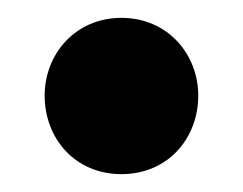

<svg xmlns="http://www.w3.org/2000/svg" viewBox="-20 -437 272 215"><path d="M116 -417C64 -417 30 -376 30 -330C30 -282 64 -242 116 -242C168 -242 202 -282 202 -330C202 -376 168 -417 116 -417Z"/></svg>

Font: Glow Sans TC Compressed
Style: Bold
Weight: 700
Width: 2
Designer: Ryoko NISHIZUKA (kana, bopomofo & ideographs); Paul D. Hunt (Latin, Greek & Cyrillic); Sandoll Communications, Soo-young
Version: Version 0.93